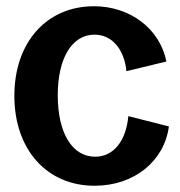

<svg xmlns="http://www.w3.org/2000/svg" viewBox="-20 -580 576 615"><path d="M283 15C409 15 506 -63 521 -175L391 -208C384 -128 343 -78 285 -78C211 -78 165 -154 165 -275C165 -393 210 -469 283 -469C338 -469 378 -423 385 -352L513 -383C492 -488 397 -560 281 -560C129 -560 26 -444 26 -273C26 -101 130 15 283 15Z"/></svg>

Font: Ronzino
Style: Bold
Weight: 700
Designer: Nunzio Mazzaferro
Foundry: Collletttivo
Version: Version 1.000;Glyphs 3.3 (3337)